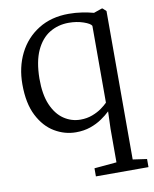

<svg xmlns="http://www.w3.org/2000/svg" viewBox="-89 -636 756 944"><g transform="rotate(-10 289.0 -164.0)"><path d="M312.5 241.5V201L424 191V23L427 -63Q409.5 -46 384.2 -28.8Q359 -11.5 326.5 -0.2Q294 11 254.5 11Q198.5 11 148.2 -18.8Q98 -48.5 66.5 -110Q35 -171.5 35 -266.5Q35 -352 69.2 -420.5Q103.5 -489 167.5 -529Q231.5 -569 319 -569Q353.5 -569 385.5 -564Q417.5 -559 443 -552L483 -566H488L505 -550V191L575 201V241.5ZM287 -46.5Q319.5 -46.5 346.5 -56.8Q373.5 -67 393.2 -81.2Q413 -95.5 424 -107V-490.5Q418 -502.5 384.8 -514Q351.5 -525.5 311.5 -525.5Q258.5 -525.5 216 -499.8Q173.5 -474 148.5 -419.8Q123.5 -365.5 122.5 -280.5Q122 -201 144.2 -149.2Q166.5 -97.5 204.2 -72Q242 -46.5 287 -46.5Z"/></g></svg>

Font: Merriweather 20pt Light
Style: Regular
Weight: 300
Version: Version 2.100